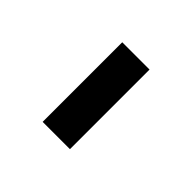

<svg xmlns="http://www.w3.org/2000/svg" viewBox="-10 -741 284 284"><g transform="rotate(-45 132.0 -599.5)"><path d="M48.8 -570.8V-627.9H215.3V-570.8Z"/></g></svg>

Font: Crushed
Style: Regular
Weight: 400
Width: 3
Designer: Astigmatic (AOETI)
Foundry: Astigmatic (AOETI)
Version: Version 001.001